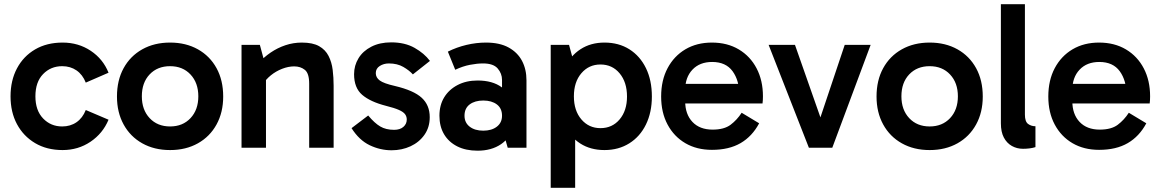

<svg xmlns="http://www.w3.org/2000/svg" viewBox="-20 -701 5504 911"><path d="M277 11Q202 11 146.5 -22Q91 -55 60.5 -112Q30 -169 30 -244Q30 -319 60.5 -376.5Q91 -434 146.5 -466.5Q202 -499 277 -499Q352 -499 410.5 -460Q469 -421 495 -356L387 -309Q372 -347 343 -367Q314 -387 275 -387Q221 -387 184.5 -349.5Q148 -312 148 -244Q148 -177 184.5 -139Q221 -101 275 -101Q314 -101 343 -121Q372 -141 387 -179L495 -133Q468 -68 409.5 -28.5Q351 11 277 11Z M787 11Q712 11 655 -21Q598 -53 566.5 -110.5Q535 -168 535 -243Q535 -320 566.5 -377.5Q598 -435 655 -467Q712 -499 787 -499Q862 -499 919 -467Q976 -435 1007.5 -377.5Q1039 -320 1039 -243Q1039 -168 1007.5 -110.5Q976 -53 919 -21Q862 11 787 11ZM787 -101Q847 -101 884 -140.5Q921 -180 921 -244Q921 -308 884 -347.5Q847 -387 787 -387Q727 -387 690 -348Q653 -309 653 -244Q653 -180 690 -140.5Q727 -101 787 -101Z M1412 -499Q1464 -499 1494 -482Q1524 -465 1539 -435.5Q1554 -406 1558.5 -369.5Q1563 -333 1563 -294V0H1447V-304Q1447 -353 1426.5 -369.5Q1406 -386 1376 -386Q1348 -386 1318.5 -374.5Q1289 -363 1265 -343.5Q1241 -324 1226 -299L1217 -362H1242V0H1126V-488H1213L1237 -399L1203 -398Q1231 -429 1264 -451.5Q1297 -474 1334.5 -486.5Q1372 -499 1412 -499Z M1838 12Q1784 12 1734 -12Q1684 -36 1648 -93L1727 -153Q1757 -117 1784 -101Q1811 -85 1850 -85Q1878 -85 1894 -99Q1910 -113 1910 -134Q1910 -148 1902 -159Q1894 -170 1872.5 -179.5Q1851 -189 1811 -199Q1737 -218 1698.5 -251Q1660 -284 1660 -349Q1660 -390 1681 -424.5Q1702 -459 1742 -479.5Q1782 -500 1836 -500Q1901 -500 1947 -474Q1993 -448 2020 -412L1939 -348Q1922 -367 1893.5 -383.5Q1865 -400 1825 -400Q1801 -400 1782 -388Q1763 -376 1763 -354Q1763 -333 1782 -319Q1801 -305 1854 -293Q1943 -272 1981 -237Q2019 -202 2019 -145Q2019 -97 1994 -61.5Q1969 -26 1928 -7Q1887 12 1838 12Z M2246 14Q2190 14 2149.5 -6.5Q2109 -27 2087 -64Q2065 -101 2065 -152Q2065 -202 2087.5 -239Q2110 -276 2151 -297.5Q2192 -319 2246 -319Q2317 -319 2360.5 -287Q2404 -255 2420 -197L2362 -201V-322Q2362 -352 2341.5 -376Q2321 -400 2272 -400Q2244 -400 2210 -393.5Q2176 -387 2140 -370L2105 -456Q2147 -477 2193.5 -488Q2240 -499 2286 -499Q2351 -499 2393.5 -475.5Q2436 -452 2457 -412Q2478 -372 2478 -320V0H2389L2363 -91L2420 -108Q2403 -48 2357.5 -17Q2312 14 2246 14ZM2273 -81Q2313 -81 2337.5 -100Q2362 -119 2362 -152Q2362 -187 2337.5 -205.5Q2313 -224 2273 -224Q2233 -224 2208.5 -205.5Q2184 -187 2184 -152Q2184 -119 2208.5 -100Q2233 -81 2273 -81Z M2848 11Q2782 11 2733.5 -20Q2685 -51 2658 -108Q2631 -165 2631 -243Q2631 -321 2658.5 -378.5Q2686 -436 2734.5 -467.5Q2783 -499 2848 -499Q2916 -499 2966.5 -467Q3017 -435 3045 -377.5Q3073 -320 3073 -243Q3073 -168 3045 -110.5Q3017 -53 2966 -21Q2915 11 2848 11ZM2593 190V-488H2680L2709 -381H2699V-120H2709V190ZM2829 -93Q2885 -93 2920 -134.5Q2955 -176 2955 -243Q2955 -311 2920 -353Q2885 -395 2829 -395Q2774 -395 2738.5 -353.5Q2703 -312 2703 -244Q2703 -176 2738.5 -134.5Q2774 -93 2829 -93Z M3358 10Q3286 10 3232 -21.5Q3178 -53 3147.5 -110Q3117 -167 3117 -243Q3117 -320 3147.5 -377.5Q3178 -435 3232 -467Q3286 -499 3358 -499Q3431 -499 3485.5 -466.5Q3540 -434 3570 -376.5Q3600 -319 3600 -244Q3600 -235 3599.5 -226Q3599 -217 3598 -210H3219V-303H3512L3488 -250Q3488 -319 3456 -363Q3424 -407 3359 -407Q3300 -407 3265.5 -370.5Q3231 -334 3231 -274V-221Q3231 -159 3265.5 -122.5Q3300 -86 3361 -86Q3416 -86 3446.5 -109Q3477 -132 3499 -166L3582 -116Q3549 -54 3494 -22Q3439 10 3358 10Z M4111 -488 3929 0H3818L3627 -488H3752L3884 -112H3862L3988 -488Z M4391 11Q4316 11 4259 -21Q4202 -53 4170.5 -110.5Q4139 -168 4139 -243Q4139 -320 4170.5 -377.5Q4202 -435 4259 -467Q4316 -499 4391 -499Q4466 -499 4523 -467Q4580 -435 4611.5 -377.5Q4643 -320 4643 -243Q4643 -168 4611.5 -110.5Q4580 -53 4523 -21Q4466 11 4391 11ZM4391 -101Q4451 -101 4488 -140.5Q4525 -180 4525 -244Q4525 -308 4488 -347.5Q4451 -387 4391 -387Q4331 -387 4294 -348Q4257 -309 4257 -244Q4257 -180 4294 -140.5Q4331 -101 4391 -101Z M4834 5Q4805 5 4781 -8.5Q4757 -22 4743 -48.5Q4729 -75 4729 -116V-681H4843V-157Q4843 -124 4858 -113Q4873 -102 4893 -102V-3Q4881 1 4865.5 3Q4850 5 4834 5Z M5195 10Q5123 10 5069 -21.5Q5015 -53 4984.5 -110Q4954 -167 4954 -243Q4954 -320 4984.5 -377.5Q5015 -435 5069 -467Q5123 -499 5195 -499Q5268 -499 5322.5 -466.5Q5377 -434 5407 -376.5Q5437 -319 5437 -244Q5437 -235 5436.5 -226Q5436 -217 5435 -210H5056V-303H5349L5325 -250Q5325 -319 5293 -363Q5261 -407 5196 -407Q5137 -407 5102.5 -370.5Q5068 -334 5068 -274V-221Q5068 -159 5102.5 -122.5Q5137 -86 5198 -86Q5253 -86 5283.5 -109Q5314 -132 5336 -166L5419 -116Q5386 -54 5331 -22Q5276 10 5195 10Z"/></svg>

Font: Gabarito Medium
Style: Regular
Weight: 500
Designer: Leandro Assis / Alvaro Franca / Felipe Casaprima
Foundry: Naipe Foundry
Version: Version 1.000